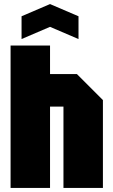

<svg xmlns="http://www.w3.org/2000/svg" viewBox="-20 -924 558 944"><path d="M32 0V-700H226V-560H358L486 -432V0H292V-400H226V0ZM86 -732V-844L226 -904L366 -844V-732L226 -792Z"/></svg>

Font: Tektur Condensed ExtraBold
Style: Regular
Weight: 800
Width: 3
Designer: Adam Jagosz
Foundry: Adam Jagosz
Version: Version 1.005;gftools[0.9.30]